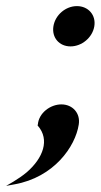

<svg xmlns="http://www.w3.org/2000/svg" viewBox="-39 -469 330 629"><path d="M-19 140 8 135C138 112 208 11 219 -61C225 -98 199 -127 162 -127C126 -127 88 -99 85 -61L84 -59L85 -57C125 -11 102 49 49 95C36 106 20 117 5 126ZM136 -383C130 -346 155 -317 192 -317C229 -317 264 -346 270 -383C276 -420 250 -449 213 -449C176 -449 142 -420 136 -383Z"/></svg>

Font: Charger Pro
Style: BdObl
Weight: 700
Designer: Jasper
Foundry: Cannot Into Space Fonts
Version: Version 1.09